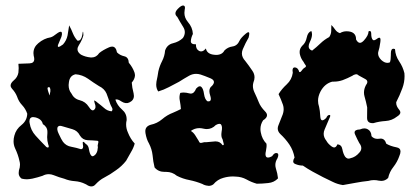

<svg xmlns="http://www.w3.org/2000/svg" viewBox="-20 -685 1510 698"><path d="M290 -16.1Q272.5 -24.9 252 -26.4Q231.4 -27.8 213.9 -35.2Q195.3 -40 174.8 -48.3Q166 -51.8 157.2 -51.8Q145.5 -51.8 134.8 -45.9Q117.2 -40 97.7 -35.6Q87.9 -33.7 78.1 -33.2Q68.4 -33.2 58.6 -35.6Q47.9 -43.5 47.9 -55.7Q47.9 -60.1 48.8 -65.4Q52.7 -76.2 52.7 -86.4Q52.7 -93.3 50.8 -99.6Q45.9 -122.6 35.2 -145Q29.3 -157.7 29.3 -171.4Q29.3 -181.6 32.2 -191.9Q38.1 -215.3 58.6 -231Q78.1 -246.6 79.1 -271.5Q73.2 -289.1 60.5 -302.7Q47.9 -315.9 42 -334Q36.1 -349.1 23.4 -362.8Q18.6 -368.2 18.6 -374Q18.6 -382.8 29.3 -392.1Q43.9 -403.8 46.9 -420.9Q47.9 -429.7 47.9 -437.5Q47.9 -445.3 46.9 -453.1Q63.5 -453.6 86.9 -454.6Q104.5 -455.1 104.5 -470.2Q104.5 -475.6 102.5 -482.4Q101.6 -487.3 101.6 -491.7Q101.6 -513.2 119.1 -527.8Q139.6 -545.4 164.1 -549.3Q172.9 -551.8 184.6 -561.5Q197.3 -571.3 202.1 -569.3Q205.1 -568.4 205.1 -564Q206.1 -560.1 203.1 -550.8Q198.2 -539.6 191.4 -522.9Q185.5 -505.9 209 -523.4Q221.7 -537.6 225.6 -556.2Q228.5 -574.7 231.4 -592.8Q239.3 -578.6 245.1 -563.5Q251 -548.8 261.7 -537.1Q261.7 -537.1 263.7 -537.1Q275.4 -537.1 279.3 -558.6Q282.2 -582.5 283.2 -557.1Q279.3 -540.5 266.6 -520.5Q261.7 -512.7 261.7 -505.9Q261.7 -495.1 274.4 -486.3Q290 -478 309.6 -476.1Q309.6 -476.1 313.5 -476.1Q330.1 -476.1 340.8 -492.2Q354.5 -503.4 377 -513.2Q382.8 -515.6 387.7 -515.6Q401.4 -515.6 405.3 -494.6Q416 -483.9 431.6 -480.5Q447.3 -477.1 448.2 -457Q461.9 -440.9 468.8 -421.9Q470.7 -416 470.7 -410.2Q469.7 -397 459 -384.8Q460 -367.2 465.8 -345.2Q466.8 -340.8 466.8 -336.4Q466.8 -320.3 450.2 -312.5Q437.5 -306.2 421.9 -315.9Q407.2 -326.2 399.4 -322.8Q406.2 -301.8 423.8 -286.6Q440.4 -272.5 440.4 -251.5V-248Q438.5 -240.7 438.5 -232.9Q438.5 -217.3 445.3 -202.6Q454.1 -180.2 469.7 -163.1Q465.8 -147.9 456.1 -131.8Q447.3 -115.7 438.5 -100.6Q422.9 -80.6 401.4 -65.9Q380.9 -50.8 358.4 -39.1Q342.8 -31.2 328.1 -15.6Q321.3 -7.3 312.5 -7.3Q312.5 -7.3 311.5 -7.3Q303.7 -7.3 293.9 -14.2Q293 -14.6 290 -16.1ZM335.9 -150.4Q334 -155.8 336.9 -164.6Q339.8 -173.3 333 -173.3Q317.4 -174.8 298.8 -175.3Q280.3 -176.3 270.5 -192.4Q261.7 -210 243.2 -215.3Q224.6 -220.2 208 -225.6Q201.2 -228 196.3 -227.5Q192.4 -226.6 190.4 -224.1Q184.6 -215.8 194.3 -196.8Q203.1 -177.7 209 -169.4Q220.7 -154.3 239.3 -151.4Q257.8 -147.9 274.4 -142.6Q285.2 -143.6 281.2 -160.6Q278.3 -177.7 292 -161.6Q301.8 -156.7 303.7 -140.6Q306.6 -124 312.5 -118.7Q314.5 -116.2 318.4 -117.2Q322.3 -118.2 328.1 -124.5Q332 -129.9 334 -136.7Q335 -144 335.9 -150.4ZM155.3 -160.2Q151.4 -172.9 151.4 -186.5Q151.4 -193.4 152.3 -200.7Q152.3 -203.6 152.3 -206.1Q152.3 -223.6 135.7 -233.9Q131.8 -252.4 108.4 -258.3Q104.5 -259.3 100.6 -259.3Q86.9 -259.3 86.9 -242.7Q86.9 -240.2 87.9 -236.8Q91.8 -211.4 109.4 -191.9Q127 -172.4 144.5 -154.8Q150.4 -147.5 155.3 -148.9Q159.2 -150.4 155.3 -160.2ZM379.9 -309.1Q374 -327.6 367.2 -345.2Q359.4 -362.8 339.8 -372.1Q319.3 -384.8 299.8 -398.9Q279.3 -413.1 254.9 -415Q233.4 -410.6 230.5 -385.7Q229.5 -380.9 229.5 -376Q229.5 -357.4 239.3 -345.7Q249 -325.7 269.5 -320.8Q291 -315.4 302.7 -296.9Q314.5 -278.3 322.3 -286.1Q331.1 -293.5 324.2 -310.1Q320.3 -321.8 324.2 -319.3Q329.1 -316.9 335 -311.5Q346.7 -302.7 358.4 -292.5Q370.1 -281.7 385.7 -280.3Q391.6 -286.1 386.7 -294.4Q381.8 -303.2 379.9 -309.1ZM161.1 -367.2Q149.4 -371.6 154.3 -355.5Q159.2 -339.4 161.1 -337.9Q161.1 -345.2 163.1 -352.5Q164.1 -360.4 161.1 -367.2Z M715.8 -16.1Q692.9 -25.4 668.9 -30.3Q645 -34.7 623 -45.9Q606 -60.1 584.5 -60.1Q582.5 -60.1 580.6 -60.1Q580.6 -60.1 578.1 -60.1Q555.7 -60.1 542 -76.2Q536.6 -97.7 534.7 -120.6Q532.2 -143.1 521.5 -163.6Q512.7 -178.2 508.8 -201.2Q508.3 -204.1 508.3 -208Q508.3 -225.6 527.8 -231.4Q551.3 -236.3 569.3 -251.5Q587.4 -267.1 609.4 -275.4Q616.2 -278.3 623.5 -281.7Q630.9 -285.2 637.7 -288.6Q636.7 -303.2 633.8 -318.4Q630.4 -333 635.3 -347.2Q641.6 -348.6 647.9 -348.6Q657.2 -348.6 667.5 -345.7Q670.4 -344.7 673.3 -344.7Q686 -344.7 692.9 -362.8Q699.7 -370.1 704.6 -371.1Q709 -372.1 711.9 -369.1Q719.2 -362.3 721.7 -343.3Q724.6 -323.7 733.9 -316.9Q752 -313.5 744.1 -337.9Q741.2 -346.7 741.2 -353.5Q741.2 -366.2 750.5 -372.6Q757.8 -380.4 757.8 -386.7Q757.8 -395 745.1 -400.4Q722.7 -409.7 709 -414.1Q700.7 -416.5 692.9 -416.5Q679.7 -416.5 667.5 -409.7Q648.4 -398.9 630.9 -387.7Q612.3 -377.9 593.8 -368.2Q575.2 -358.4 555.2 -352.5Q547.9 -363.3 547.9 -377.4Q547.9 -382.8 548.8 -388.2Q553.2 -408.2 555.7 -425.8Q560.1 -445.3 569.3 -462.9Q578.6 -481 580.1 -501Q587.4 -522.9 608.9 -527.8Q630.9 -533.2 645 -546.9Q651.9 -557.1 651.9 -567.9Q651.9 -577.6 646 -586.9Q633.8 -606.4 624.5 -623.5Q617.7 -629.4 617.7 -636.2Q617.7 -643.6 626 -652.3Q638.2 -665 645.5 -665Q647.9 -665 649.9 -663.6Q651.9 -662.1 652.3 -658.7Q652.8 -655.3 651.4 -649.4Q650.4 -643.6 650.4 -638.2Q650.4 -620.1 663.1 -605Q680.2 -585.4 681.2 -561.5Q674.8 -548.8 673.8 -536.1Q672.9 -523.4 692.4 -523.9Q691.4 -506.8 703.6 -500Q716.3 -493.7 728.5 -508.8Q732.4 -488.3 759.3 -485.8Q762.7 -485.4 765.6 -485.4Q787.6 -485.4 795.9 -501.5Q808.1 -513.7 825.2 -516.1Q842.8 -518.6 851.1 -537.6Q856.4 -548.3 874 -563Q879.9 -567.9 882.8 -567.9Q886.2 -567.9 886.2 -562.5Q886.2 -557.6 883.8 -548.3Q872.6 -529.3 862.8 -506.3Q859.4 -498.5 859.4 -490.7Q859.4 -476.6 871.6 -463.4Q884.3 -447.3 897.5 -427.7Q905.3 -416.5 905.3 -403.8Q905.3 -395 901.4 -385.7Q899.4 -378.9 899.4 -372.6Q899.4 -360.8 905.3 -348.6Q914.1 -330.1 920.9 -313Q927.2 -296.9 943.8 -279.8Q950.7 -272.9 950.7 -266.1Q950.7 -256.3 936.5 -247.6Q926.8 -232.9 926.8 -215.8Q926.8 -209.5 928.2 -203.1Q932.6 -179.2 948.7 -162.6Q950.2 -152.3 946.8 -136.2Q942.9 -120.1 948.2 -114.3Q950.7 -111.8 955.6 -112.3Q960.4 -112.3 969.2 -117.2Q978 -130.9 986.8 -128.4Q991.7 -127.4 991.7 -121.1Q991.7 -116.7 988.8 -109.9Q981 -97.7 981 -85.4Q981 -79.1 982.9 -72.8Q988.8 -54.7 990.7 -36.6Q976.6 -21.5 954.6 -19.5Q933.1 -17.1 913.6 -17.1Q894 -22.5 876 -32.7Q857.9 -42.5 836.9 -43Q831.5 -43.5 826.7 -43.5Q809.6 -43.5 792.5 -38.6Q770.5 -32.7 755.9 -15.1Q748.5 -9.3 738.8 -9.3Q737.3 -9.3 735.8 -9.8Q724.6 -10.7 715.8 -16.1ZM789.1 -178.7Q782.7 -188 785.6 -206.1Q789.1 -224.1 784.2 -231.4Q782.2 -234.9 777.3 -234.9Q772.9 -234.9 764.6 -230.5Q750.5 -215.8 731.9 -215.8Q726.1 -215.8 719.7 -217.3Q711.9 -219.2 704.6 -219.2Q688 -219.2 673.8 -209Q683.1 -203.6 689.9 -192.9Q696.8 -182.1 702.6 -172.4Q705.6 -163.1 713.9 -166Q722.7 -168.9 729.5 -168Q744.6 -169.4 761.7 -170.9Q763.2 -170.9 764.6 -170.9Q779.8 -170.9 789.1 -157.2Q795.9 -156.2 792.5 -165.5Q789.6 -174.8 789.1 -178.7Z M1154.3 -41Q1135.3 -50.8 1116.7 -61Q1098.1 -71.3 1081.1 -83Q1066.9 -83 1053.2 -88.9Q1045.9 -91.8 1045.9 -98.6Q1045.9 -104 1050.8 -112.3Q1046.4 -137.7 1032.2 -159.2Q1017.6 -180.7 999 -197.8Q989.7 -207 989.7 -217.8Q989.7 -223.6 992.2 -229.5Q999.5 -246.6 1004.9 -261.7Q1011.2 -275.4 1011.2 -288.1Q1011.2 -296.4 1008.8 -303.7Q1001.5 -324.2 992.7 -342.8Q1003.9 -361.3 1022.5 -378.4Q1041 -395.5 1044.4 -420.4Q1043.5 -425.3 1043.5 -428.7Q1043.5 -439.9 1051.3 -439.9Q1051.3 -439.9 1052.7 -439.9Q1064 -438.5 1067.9 -423.3Q1068.8 -422.9 1069.8 -422.9Q1073.2 -422.9 1076.7 -428.2Q1081.5 -435.1 1085.9 -438Q1092.3 -440.9 1092.3 -444.8Q1092.3 -446.8 1090.8 -448.2Q1086.4 -454.1 1083.5 -460Q1073.2 -472.7 1069.8 -489.3Q1069.3 -492.7 1069.3 -496.1Q1069.3 -508.8 1079.1 -519Q1091.3 -529.3 1095.2 -548.8Q1099.1 -567.9 1111.8 -572.3Q1114.3 -566.4 1114.3 -560.1Q1114.3 -547.9 1106.4 -532.2Q1102.1 -523.4 1102.1 -516.6Q1102.1 -505.4 1114.7 -501Q1130.4 -513.2 1145 -527.3Q1159.2 -541 1176.8 -550.3Q1183.6 -560.1 1184.1 -571.8Q1184.6 -583 1184.6 -594.2Q1192.4 -586.4 1198.7 -577.1Q1205.1 -567.9 1215.8 -564.5Q1226.6 -571.3 1240.2 -571.3Q1246.6 -571.3 1253.4 -569.8Q1274.4 -564.5 1274.4 -542.5Q1274.4 -542 1274.4 -541.5Q1280.8 -529.3 1288.6 -529.3Q1294.9 -529.3 1302.7 -537.6Q1319.8 -556.2 1319.8 -570.8Q1322.3 -572.3 1324.2 -572.3Q1329.6 -572.3 1329.6 -561.5Q1329.6 -546.9 1335 -540.5Q1336.4 -538.6 1339.8 -538.6Q1342.8 -539.1 1347.7 -542Q1355 -547.9 1358.9 -547.9Q1363.3 -547.9 1363.3 -540Q1363.3 -537.1 1362.8 -532.7Q1359.4 -508.3 1356 -499.5Q1354.5 -495.1 1354.5 -490.7Q1354.5 -478.5 1366.2 -466.8Q1377.4 -456.5 1388.2 -456.5Q1393.1 -456.5 1397.5 -458.5Q1400.9 -467.3 1400.9 -485.4Q1400.9 -487.8 1400.9 -490.2Q1400.9 -507.8 1410.2 -507.8Q1412.6 -507.8 1416 -506.3Q1417.5 -481.9 1431.2 -461.9Q1444.8 -441.9 1450.2 -418.9Q1450.7 -413.6 1450.7 -408.2Q1450.7 -385.7 1442.9 -364.7Q1433.1 -337.9 1420.4 -313.5Q1420.4 -312 1420.4 -310.5Q1420.4 -298.8 1431.2 -286.1Q1435.5 -281.2 1435.5 -276.4Q1435.5 -268.6 1423.3 -261.2Q1404.8 -246.6 1381.8 -245.1Q1358.4 -243.7 1337.4 -237.3Q1335.9 -237.3 1334.5 -237.3Q1314.5 -237.3 1314.5 -256.3Q1314.5 -269 1314.9 -294.4Q1311 -314.5 1305.2 -334.5Q1303.2 -341.3 1303.2 -348.6Q1303.2 -361.8 1310.1 -375Q1315.4 -381.8 1315.4 -387.2Q1315.4 -393.6 1308.1 -397.5Q1294.4 -404.8 1284.2 -410.6Q1279.8 -415 1274.9 -415Q1273.4 -415 1272 -414.6Q1266.1 -413.6 1260.3 -409.2Q1243.7 -400.4 1225.6 -393.6Q1210 -388.2 1193.4 -388.2Q1193.4 -388.2 1188 -388.2Q1160.2 -380.9 1145 -352.1Q1136.2 -335 1136.2 -318.8Q1136.2 -307.6 1140.1 -296.4Q1143.1 -284.7 1144.5 -260.7Q1145.5 -247.6 1151.9 -247.6Q1157.2 -247.6 1166 -256.3Q1170.4 -266.6 1177.2 -267.1Q1177.2 -267.1 1177.7 -267.1Q1180.7 -267.1 1180.7 -264.2Q1180.7 -261.2 1177.2 -254.4Q1169.4 -235.4 1160.2 -214.4Q1156.7 -206.5 1156.7 -198.7Q1156.7 -185.5 1166.5 -173.3Q1172.4 -162.1 1186 -152.3Q1190.9 -148.9 1194.8 -148.9Q1202.1 -148.9 1206.5 -160.2Q1221.7 -159.2 1224.6 -142.6Q1227.5 -126.5 1234.4 -115.7Q1237.8 -111.3 1242.2 -109.4Q1244.1 -108.4 1247.1 -108.4Q1250.5 -108.4 1254.4 -109.9Q1272.5 -113.8 1286.1 -129.9Q1293.5 -137.7 1293.5 -146.5Q1293.5 -146.5 1293.5 -147Q1293.5 -155.3 1286.1 -165Q1279.3 -177.2 1271 -195.8Q1269 -200.2 1269 -203.1Q1269 -213.9 1288.6 -214.4Q1297.4 -218.3 1304.7 -218.3Q1311.5 -218.3 1317.4 -214.8Q1329.6 -208 1330.6 -189.9Q1338.9 -180.2 1352.5 -180.2Q1356 -180.2 1359.4 -180.7Q1361.8 -181.2 1363.8 -181.2Q1378.9 -181.2 1384.3 -162.6Q1398.9 -153.8 1421.4 -149.4Q1436 -147 1436 -134.3Q1436 -127.4 1431.6 -117.2Q1424.3 -96.2 1410.2 -78.1Q1396 -60.5 1391.1 -38.1Q1380.4 -27.3 1366.2 -27.3Q1361.8 -27.3 1356.9 -28.3Q1348.1 -30.3 1339.4 -30.3Q1329.1 -30.3 1319.3 -27.3Q1295.9 -24.9 1272.9 -20.5Q1249.5 -16.1 1226.6 -12.2Q1207 -15.1 1189.5 -23.9Q1171.9 -32.7 1154.3 -41Z"/></svg>

Font: Brazier Flame
Style: Regular
Weight: 400
Designer: Walter E Stewart
Version: 0.1